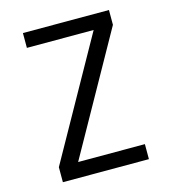

<svg xmlns="http://www.w3.org/2000/svg" viewBox="-109 -825 819 914"><g transform="rotate(-15 300.0 -367.5)"><path d="M88 0V-74L417 -662H88V-735H512V-662L183 -74H512V0Z"/></g></svg>

Font: Iosevka Mono
Style: Regular
Weight: 400
Designer: Belleve Invis
Foundry: Belleve Invis
Version: Version 11.1.1